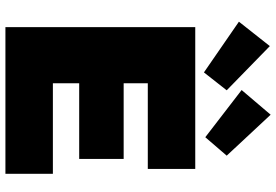

<svg xmlns="http://www.w3.org/2000/svg" viewBox="-175 -843 1018 708"><g transform="rotate(90 334.0 -489.0)"><path d="M80 0V-700H603V-525H287V-175H621V0ZM183 -272V-436H566V-272ZM486 -737 312 -871 403 -978 554 -816ZM247 -732 60 -861 150 -975 313 -816Z"/></g></svg>

Font: Lexend Deca Black
Style: Regular
Weight: 900
Designer: Bonnie Shaver-Troup, Thomas Jockin
Foundry: Lexend
Version: Version 1.007